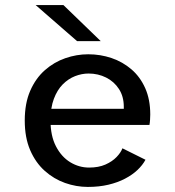

<svg xmlns="http://www.w3.org/2000/svg" viewBox="-20 -726 690 757"><path d="M326.1 11Q280.8 11 236.5 -4.6Q192.3 -20.3 156.4 -52.4Q120.5 -84.4 99 -133.9Q77.6 -183.4 77.6 -251Q77.6 -318.6 99.1 -368Q120.7 -417.4 156.9 -449.3Q193.1 -481.2 237.6 -496.6Q282.1 -512 327.9 -512Q375.9 -512 419.9 -497.1Q463.9 -482.1 498.2 -452.6Q532.6 -423.1 552.5 -378.5Q572.4 -333.9 572.4 -274.5Q572.4 -265.2 571.6 -253.5Q570.9 -241.9 569.2 -233.4H156.3V-297.1H468.1Q468.1 -299.9 468.1 -301.1Q468.1 -302.4 468.1 -305.1Q468.1 -345.6 449 -375.1Q429.9 -404.5 398.3 -420.3Q366.7 -436.1 329.3 -436.1Q302.6 -436.1 276 -425.8Q249.4 -415.4 227.5 -393.5Q205.6 -371.5 192.4 -336.4Q179.1 -301.2 179.1 -251.6Q179.1 -190.2 200.8 -148.8Q222.4 -107.4 257.1 -86.3Q291.8 -65.3 331.3 -65.3Q368.6 -65.3 395.6 -77.2Q422.6 -89.2 439.5 -106.8Q456.4 -124.3 462.7 -141.3L553.6 -96.1Q542.2 -74.9 521.9 -55.7Q501.6 -36.5 472.8 -21.5Q444 -6.4 407.3 2.3Q370.6 11 326.1 11ZM283.8 -563.9 120.6 -706H230.1L377.1 -563.9Z"/></svg>

Font: Trispace Thin
Style: Regular
Weight: 100
Designer: Tyler Finck
Foundry: Etcetera Type Company
Version: Version 1.210